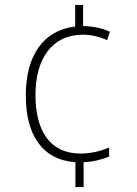

<svg xmlns="http://www.w3.org/2000/svg" viewBox="-20 -837 553 774"><path d="M315 -732V-817H283V-730C157 -716 84 -615 84 -453C84 -294 149 -193 284 -183V-83H317V-183C359 -185 394 -195 420 -206V-242C386 -228 347 -218 305 -218C180 -218 123 -311 123 -454C123 -601 190 -697 314 -697C345 -697 380 -690 412 -675L423 -709C392 -723 358 -731 315 -732Z"/></svg>

Font: Noto Sans Kannada UI SemiCondensed ExtraLight
Style: Regular
Weight: 200
Width: 4
Designer: Jelle Bosma - Monotype Design Team
Foundry: Monotype Imaging Inc.
Version: Version 2.005